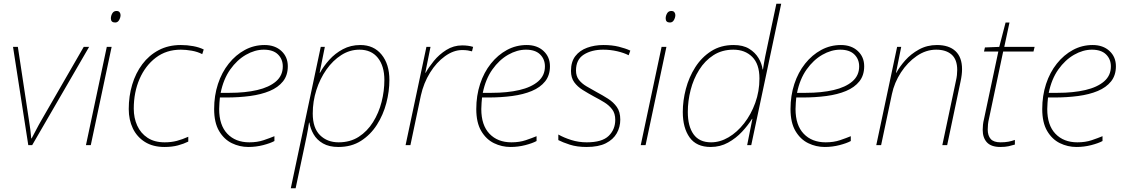

<svg xmlns="http://www.w3.org/2000/svg" viewBox="-20 -780 6051 1032"><path d="M132 0 50 -528H76L135 -138Q140 -106 143 -83.5Q146 -61 148 -36H150Q163 -60 175 -83.5Q187 -107 205 -138L430 -528H459L153 0Z M599 -659Q576 -659 576 -681Q576 -695 583.5 -708Q591 -721 606 -721Q618 -721 623 -714Q628 -707 628 -699Q628 -686 620.5 -672.5Q613 -659 599 -659ZM442 0 554 -528H580L468 0Z M864 10Q802 10 759 -17Q716 -44 694 -90Q672 -136 672 -194Q672 -263 690.5 -325Q709 -387 745 -435Q781 -483 833 -510.5Q885 -538 952 -538Q986 -538 1018.5 -532Q1051 -526 1075 -514L1067 -489Q1042 -502 1010.5 -507.5Q979 -513 952 -513Q874 -513 817.5 -470Q761 -427 730 -355.5Q699 -284 699 -196Q699 -146 717.5 -105Q736 -64 773 -39.5Q810 -15 865 -15Q901 -15 931 -23Q961 -31 992 -45V-19Q968 -7 936.5 1.5Q905 10 864 10Z M1315 10Q1268 10 1226 -10.5Q1184 -31 1157.5 -76Q1131 -121 1131 -194Q1131 -266 1151.5 -328.5Q1172 -391 1209.5 -438Q1247 -485 1296 -511.5Q1345 -538 1402 -538Q1458 -538 1492.5 -506Q1527 -474 1527 -424Q1527 -375 1501 -342.5Q1475 -310 1429.5 -291Q1384 -272 1324 -264Q1264 -256 1196 -256H1162Q1161 -245 1159.5 -228Q1158 -211 1158 -194Q1158 -107 1202 -61Q1246 -15 1320 -15Q1363 -15 1397 -26.5Q1431 -38 1455 -48V-22Q1433 -10 1394.5 0Q1356 10 1315 10ZM1214 -281Q1298 -281 1362.5 -296Q1427 -311 1463.5 -342.5Q1500 -374 1500 -423Q1500 -462 1474 -487.5Q1448 -513 1398 -513Q1350 -513 1302 -485.5Q1254 -458 1217.5 -406.5Q1181 -355 1166 -281Z M1543 232 1704 -528H1726L1698 -389H1700Q1719 -424 1750 -458.5Q1781 -493 1823 -515.5Q1865 -538 1917 -538Q1989 -538 2031 -486.5Q2073 -435 2073 -350Q2073 -289 2056.5 -226Q2040 -163 2006 -109.5Q1972 -56 1920.5 -23Q1869 10 1799 10Q1749 10 1716 -9Q1683 -28 1665.5 -58.5Q1648 -89 1643 -121H1641Q1636 -87 1629 -52Q1622 -17 1615 15L1569 232ZM1800 -15Q1862 -15 1908 -44.5Q1954 -74 1985 -123.5Q2016 -173 2031 -232Q2046 -291 2046 -350Q2046 -425 2011 -469Q1976 -513 1912 -513Q1860 -513 1814.5 -484Q1769 -455 1734.5 -406Q1700 -357 1680.5 -296Q1661 -235 1661 -170Q1661 -92 1700 -53.5Q1739 -15 1800 -15Z M2160 0 2272 -528H2294L2266 -389H2268Q2284 -418 2312 -452.5Q2340 -487 2379 -511.5Q2418 -536 2464 -536Q2497 -536 2523 -528L2517 -504Q2507 -507 2494 -509Q2481 -511 2464 -511Q2418 -511 2372 -478Q2326 -445 2291.5 -389.5Q2257 -334 2242 -266L2186 0Z M2724 10Q2677 10 2635 -10.5Q2593 -31 2566.5 -76Q2540 -121 2540 -194Q2540 -266 2560.5 -328.5Q2581 -391 2618.5 -438Q2656 -485 2705 -511.5Q2754 -538 2811 -538Q2867 -538 2901.5 -506Q2936 -474 2936 -424Q2936 -375 2910 -342.5Q2884 -310 2838.5 -291Q2793 -272 2733 -264Q2673 -256 2605 -256H2571Q2570 -245 2568.5 -228Q2567 -211 2567 -194Q2567 -107 2611 -61Q2655 -15 2729 -15Q2772 -15 2806 -26.5Q2840 -38 2864 -48V-22Q2842 -10 2803.5 0Q2765 10 2724 10ZM2623 -281Q2707 -281 2771.5 -296Q2836 -311 2872.5 -342.5Q2909 -374 2909 -423Q2909 -462 2883 -487.5Q2857 -513 2807 -513Q2759 -513 2711 -485.5Q2663 -458 2626.5 -406.5Q2590 -355 2575 -281Z M3133 10Q3081 10 3042.5 -2.5Q3004 -15 2981 -27V-57Q3011 -40 3050.5 -27.5Q3090 -15 3134 -15Q3216 -15 3251.5 -49.5Q3287 -84 3287 -136Q3287 -170 3270.5 -192Q3254 -214 3228 -230Q3202 -246 3173 -261Q3140 -279 3112 -296.5Q3084 -314 3066.5 -338Q3049 -362 3049 -399Q3049 -448 3072.5 -478.5Q3096 -509 3136 -523.5Q3176 -538 3223 -538Q3270 -538 3306 -529Q3342 -520 3368 -508L3359 -483Q3334 -496 3297.5 -504.5Q3261 -513 3222 -513Q3160 -513 3118 -486.5Q3076 -460 3076 -401Q3076 -371 3091.5 -351Q3107 -331 3132.5 -316Q3158 -301 3187 -285Q3219 -268 3248 -249.5Q3277 -231 3295.5 -205Q3314 -179 3314 -137Q3314 -97 3295 -63.5Q3276 -30 3236.5 -10Q3197 10 3133 10Z M3581 -659Q3558 -659 3558 -681Q3558 -695 3565.5 -708Q3573 -721 3588 -721Q3600 -721 3605 -714Q3610 -707 3610 -699Q3610 -686 3602.5 -672.5Q3595 -659 3581 -659ZM3424 0 3536 -528H3562L3450 0Z M3800 10Q3723 10 3686.5 -41.5Q3650 -93 3650 -178Q3650 -239 3666.5 -302Q3683 -365 3717 -418.5Q3751 -472 3802.5 -505Q3854 -538 3923 -538Q3974 -538 4006.5 -518Q4039 -498 4057 -468Q4075 -438 4079 -407H4081Q4086 -441 4093 -476.5Q4100 -512 4107 -543L4153 -760H4179L4018 0H3996L4024 -141H4022Q4001 -107 3968.5 -72Q3936 -37 3893.5 -13.5Q3851 10 3800 10ZM3802 -15Q3850 -15 3896 -42Q3942 -69 3979.5 -117Q4017 -165 4039.5 -227Q4062 -289 4062 -358Q4062 -436 4023 -474.5Q3984 -513 3922 -513Q3861 -513 3815 -483.5Q3769 -454 3738 -404.5Q3707 -355 3692 -296Q3677 -237 3677 -178Q3677 -101 3708 -58Q3739 -15 3802 -15Z M4413 10Q4366 10 4324 -10.5Q4282 -31 4255.5 -76Q4229 -121 4229 -194Q4229 -266 4249.5 -328.5Q4270 -391 4307.5 -438Q4345 -485 4394 -511.5Q4443 -538 4500 -538Q4556 -538 4590.5 -506Q4625 -474 4625 -424Q4625 -375 4599 -342.5Q4573 -310 4527.5 -291Q4482 -272 4422 -264Q4362 -256 4294 -256H4260Q4259 -245 4257.5 -228Q4256 -211 4256 -194Q4256 -107 4300 -61Q4344 -15 4418 -15Q4461 -15 4495 -26.5Q4529 -38 4553 -48V-22Q4531 -10 4492.5 0Q4454 10 4413 10ZM4312 -281Q4396 -281 4460.5 -296Q4525 -311 4561.5 -342.5Q4598 -374 4598 -423Q4598 -462 4572 -487.5Q4546 -513 4496 -513Q4448 -513 4400 -485.5Q4352 -458 4315.5 -406.5Q4279 -355 4264 -281Z M4690 0 4802 -528H4824L4796 -389H4798Q4815 -421 4845.5 -455.5Q4876 -490 4919.5 -514Q4963 -538 5016 -538Q5081 -538 5116 -505Q5151 -472 5151 -408Q5151 -379 5143 -342L5071 0H5045L5118 -345Q5122 -362 5123.5 -376.5Q5125 -391 5125 -404Q5125 -460 5095 -486.5Q5065 -513 5012 -513Q4957 -513 4907.5 -479Q4858 -445 4822.5 -390.5Q4787 -336 4774 -274L4716 0Z M5357 10Q5308 10 5285 -14.5Q5262 -39 5262 -82Q5262 -95 5263.5 -109.5Q5265 -124 5269 -140L5346 -503H5269L5274 -525L5351 -528L5385 -659H5406L5378 -528H5541L5535 -503H5372L5296 -143Q5292 -127 5290.5 -112Q5289 -97 5289 -84Q5289 -51 5305 -33Q5321 -15 5358 -15Q5382 -15 5400.5 -18.5Q5419 -22 5435 -28V-3Q5419 2 5401 6Q5383 10 5357 10Z M5766 10Q5719 10 5677 -10.5Q5635 -31 5608.5 -76Q5582 -121 5582 -194Q5582 -266 5602.5 -328.5Q5623 -391 5660.5 -438Q5698 -485 5747 -511.5Q5796 -538 5853 -538Q5909 -538 5943.5 -506Q5978 -474 5978 -424Q5978 -375 5952 -342.5Q5926 -310 5880.5 -291Q5835 -272 5775 -264Q5715 -256 5647 -256H5613Q5612 -245 5610.5 -228Q5609 -211 5609 -194Q5609 -107 5653 -61Q5697 -15 5771 -15Q5814 -15 5848 -26.5Q5882 -38 5906 -48V-22Q5884 -10 5845.5 0Q5807 10 5766 10ZM5665 -281Q5749 -281 5813.5 -296Q5878 -311 5914.5 -342.5Q5951 -374 5951 -423Q5951 -462 5925 -487.5Q5899 -513 5849 -513Q5801 -513 5753 -485.5Q5705 -458 5668.5 -406.5Q5632 -355 5617 -281Z"/></svg>

Font: Noto Sans Thin
Style: Italic
Weight: 100
Italic angle: -12°
Designer: Monotype Design Team
Foundry: Monotype Imaging Inc.
Version: Version 2.013; ttfautohint (v1.8.4.7-5d5b)